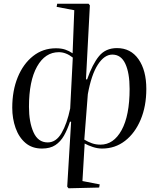

<svg xmlns="http://www.w3.org/2000/svg" viewBox="-20 -786 854 1034"><path d="M443 -359 449 -358Q478 -441 513.5 -484Q549 -527 610 -527Q684 -527 726 -467Q768 -407 768 -307Q768 -214 737.5 -141.5Q707 -69 653.5 -27.5Q600 14 530 14Q505 14 479.5 5.5Q454 -3 436 -13L424 189L517 207L514 224L349 228L342 219L363 -130L357 -131Q343 -88 324.5 -55.5Q306 -23 278 -4.5Q250 14 206 14Q153 14 117.5 -16Q82 -46 64 -96.5Q46 -147 46 -206Q46 -298 75.5 -370Q105 -442 158 -484Q211 -526 281 -526Q310 -526 331 -519Q352 -512 371 -499L380 -731L285 -749L288 -766H457L464 -757ZM237 -19Q282 -19 311.5 -69.5Q341 -120 358 -202L372 -476Q335 -505 297 -505Q223 -505 179.5 -427.5Q136 -350 136 -211Q136 -128 160.5 -73.5Q185 -19 237 -19ZM585 -492Q542 -492 507 -438Q472 -384 453 -279L434 -34Q454 -22 475 -14.5Q496 -7 521 -7Q592 -7 635 -85.5Q678 -164 678 -307Q678 -393 655 -442.5Q632 -492 585 -492Z"/></svg>

Font: Literata 72pt
Style: Italic
Weight: 400
Italic angle: -2°
Designer: Latin by Veronika Burian and Jose Scaglione. Greek by Irene Vlachou. Cyrillic by Vera Evstafieva
Foundry: TypeTogether
Version: Version 3.002